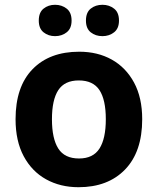

<svg xmlns="http://www.w3.org/2000/svg" viewBox="-20 -772 659 802"><path d="M574 -274Q574 -138 502.5 -64Q431 10 308 10Q232 10 172.5 -23Q113 -56 79 -119.5Q45 -183 45 -274Q45 -410 116 -483Q187 -556 311 -556Q388 -556 447 -523Q506 -490 540 -427Q574 -364 574 -274ZM197 -274Q197 -193 223.5 -151.5Q250 -110 310 -110Q369 -110 395.5 -151.5Q422 -193 422 -274Q422 -355 395.5 -395.5Q369 -436 309 -436Q250 -436 223.5 -395.5Q197 -355 197 -274ZM142 -686Q142 -720 162 -736Q182 -752 210 -752Q238 -752 258.5 -736Q279 -720 279 -686Q279 -653 258.5 -637Q238 -621 210 -621Q182 -621 162 -637Q142 -653 142 -686ZM339 -686Q339 -720 359 -736Q379 -752 408 -752Q436 -752 456.5 -736Q477 -720 477 -686Q477 -653 456.5 -637Q436 -621 408 -621Q379 -621 359 -637Q339 -653 339 -686Z"/></svg>

Font: BC Sans
Style: Bold
Weight: 700
Designer: Monotype Design Team
Province of B.C.
Foundry: Monotype Imaging Inc.
Version: Version 2.000;GOOG;noto-source:20170915:90ef993387c0